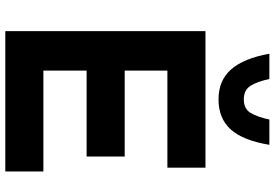

<svg xmlns="http://www.w3.org/2000/svg" viewBox="-172 -838 1011 706"><g transform="rotate(90 333.0 -485.5)"><path d="M95 -736H597V-596H240V-439H556V-299H240V-140H611V0H95ZM346 -784Q276 -784 235.5 -830.5Q195 -877 178 -971H271Q280 -928 295.5 -902.5Q311 -877 346 -877Q381 -877 396 -902.5Q411 -928 420 -971H513Q497 -874 456.5 -829Q416 -784 346 -784Z"/></g></svg>

Font: Reem Kufi
Style: Bold
Weight: 700
Designer: Khaled Hosny
Version: Version 1.001